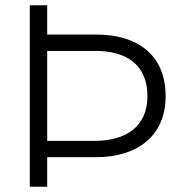

<svg xmlns="http://www.w3.org/2000/svg" viewBox="-20 -708 686 728"><path d="M93 -688V0H159V-112H345C498 -112 608 -191 608 -343C608 -503 498 -577 345 -577H159V-688ZM341 -515C457 -515 539 -465 539 -343C539 -228 457 -174 341 -174H159V-515Z"/></svg>

Font: Roundo
Style: Regular
Weight: 400
Designer: Shiva Nallaperumal
Foundry: Indian Type Foundry
Version: Version 2.000